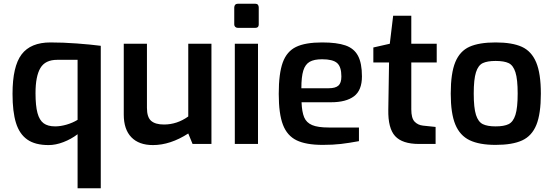

<svg xmlns="http://www.w3.org/2000/svg" viewBox="-20 -770 2960 1027"><path d="M395 -52Q361 -26 319.5 -10Q278 6 240 6Q168 6 126 -23.5Q84 -53 65.5 -112.5Q47 -172 47 -268Q47 -415 95.5 -479Q144 -543 250 -543Q317 -543 391 -537.5Q465 -532 519 -525V237H395ZM395 -129V-450H286Q222 -450 196 -406Q170 -362 170 -272Q170 -204 180.5 -165.5Q191 -127 213.5 -110.5Q236 -94 275 -94Q304 -94 336.5 -103.5Q369 -113 395 -129Z M642 -157V-536H766V-193Q766 -143 788.5 -123.5Q811 -104 857 -104Q927 -104 987 -147V-536H1111V0H1010L987 -56Q891 6 798 6Q723 6 682.5 -36Q642 -78 642 -157Z M1233 -639V-730Q1233 -739 1238 -744.5Q1243 -750 1252 -750H1346Q1355 -750 1359.5 -744.5Q1364 -739 1364 -730V-639Q1364 -621 1346 -621H1252Q1244 -621 1238.5 -626Q1233 -631 1233 -639ZM1236 -536H1360V0H1236Z M1471 -268Q1471 -377 1492.5 -436Q1514 -495 1563.5 -519Q1613 -543 1703 -543Q1782 -543 1828 -527Q1874 -511 1895 -471.5Q1916 -432 1916 -361Q1916 -287 1873.5 -255Q1831 -223 1750 -223H1593Q1595 -171 1607 -142.5Q1619 -114 1649.5 -101Q1680 -88 1738 -88H1900V-15Q1846 -5 1803.5 0Q1761 5 1706 5Q1617 5 1566.5 -19.5Q1516 -44 1493.5 -102.5Q1471 -161 1471 -268ZM1738 -298Q1774 -298 1790 -312Q1806 -326 1806 -361Q1806 -413 1783 -433Q1760 -453 1703 -453Q1660 -453 1636.5 -439.5Q1613 -426 1602.5 -393Q1592 -360 1592 -298Z M2057 -184 2061 -436H1977V-516L2065 -536L2083 -686H2180V-536H2316V-436H2180V-185Q2180 -138 2197.5 -119.5Q2215 -101 2243 -98L2310 -91V0H2221Q2132 0 2093.5 -42Q2055 -84 2057 -184Z M2391 -269Q2391 -379 2415.5 -438Q2440 -497 2491.5 -520Q2543 -543 2631 -543Q2720 -543 2771.5 -519.5Q2823 -496 2848 -436.5Q2873 -377 2873 -269Q2873 -161 2849 -102Q2825 -43 2773 -19Q2721 5 2631 5Q2544 5 2492 -20Q2440 -45 2415.5 -104Q2391 -163 2391 -269ZM2749 -270Q2749 -346 2737 -383.5Q2725 -421 2700.5 -432.5Q2676 -444 2631 -444Q2587 -444 2562.5 -432.5Q2538 -421 2526 -383.5Q2514 -346 2514 -270Q2514 -193 2526 -155.5Q2538 -118 2562.5 -106Q2587 -94 2631 -94Q2676 -94 2700.5 -106Q2725 -118 2737 -155.5Q2749 -193 2749 -270Z"/></svg>

Font: Exo SemiBold
Style: Regular
Weight: 600
Designer: Natanael Gama
Foundry: Natanael Gama
Version: Version 1.500